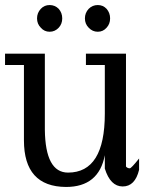

<svg xmlns="http://www.w3.org/2000/svg" viewBox="-30 -727 590 762"><path d="M307 -654Q307 -632 322 -617Q337 -601 358 -601Q379 -601 393 -617Q407 -632 407 -654Q407 -676 393 -692Q379 -707 358 -707Q337 -707 322 -692Q307 -676 307 -654ZM117 -654Q117 -632 132 -617Q146 -601 167 -601Q188 -601 203 -617Q217 -632 217 -654Q217 -676 203 -692Q188 -707 167 -707Q146 -707 132 -692Q117 -676 117 -654ZM311 -469H386V-276Q386 -42 240 -42Q150 -42 148 -212V-514H-10V-469H65V-170Q65 14 232 15Q362 15 386 -111V-58Q408 13 457 13Q506 13 522 -53V-98Q491 -59 485 -59Q476 -59 470 -66V-514H311Z"/></svg>

Font: Sawarabi Mincho
Style: Regular
Weight: 400
Version: Version 1.082; ttfautohint (v1.8.4.7-5d5b)